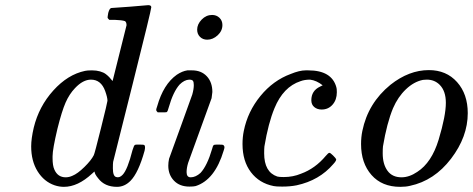

<svg xmlns="http://www.w3.org/2000/svg" viewBox="-20 -714 1835 745"><path d="M413 -683Q414 -683 484 -688L555 -694Q567 -694 567 -686Q567 -676 495 -389L419 -86Q418 -80 418 -61Q418 -30 431 -27Q444 -23 456 -36Q475 -56 494 -131Q500 -151 504 -152Q507 -153 516 -153H521Q538 -153 540 -151Q545 -147 541 -129Q517 -43 486 -12Q463 11 434 11Q386 11 361 -22Q347 -39 347 -48H346Q345 -47 342 -44.5Q339 -42 337 -40Q282 11 228 11Q210 11 192 5Q151 -9 126 -49Q101 -89 101 -146Q101 -176 111 -219Q131 -301 187 -363Q243 -425 310 -439Q318 -441 337 -441Q354 -441 368 -437Q382 -433 390.5 -426.5Q399 -420 404.5 -414Q410 -408 413 -404Q416 -400 417 -400L471 -616Q471 -628 465 -632Q454 -636 425 -637H404Q398 -643 397.5 -645Q397 -647 400 -664Q405 -683 413 -683ZM388 -361Q372 -405 333 -405Q302 -405 271 -372Q249 -349 234.5 -316Q220 -283 203 -215Q184 -135 184 -108V-100Q184 -71 191 -56Q204 -26 235 -26Q248 -26 261 -32Q281 -40 307.5 -66Q334 -92 344 -112Q347 -117 372 -217.5Q397 -318 397 -323Q397 -336 388 -361Z M745 -599Q745 -620 762.5 -638Q780 -656 803 -656Q820 -656 831.5 -645Q843 -634 843 -617Q843 -594 824.5 -577Q806 -560 784 -560Q767 -560 756 -571Q745 -582 745 -599ZM725 -441Q761 -441 782.5 -418Q804 -395 804 -357Q802 -338 801 -333Q800 -330 755.5 -207.5Q711 -85 710 -82Q704 -62 704 -46Q704 -26 720 -26Q739 -26 758 -43Q784 -71 803 -136Q806 -148 808.5 -150.5Q811 -153 822 -153H828Q845 -153 847 -151Q851 -147 851 -143Q851 -139 848 -130Q814 -16 739 8Q731 10 715 10Q677 10 655 -13Q633 -36 633 -71Q633 -84 636 -98Q637 -101 681.5 -223.5Q726 -346 726 -347Q732 -368 732 -384Q732 -396 728.5 -400.5Q725 -405 714 -405Q695 -404 677 -386Q652 -358 635 -298Q631 -282 627 -279Q626 -278 608 -278H592Q586 -284 586 -287Q586 -291 590 -302Q614 -387 666 -424Q687 -438 707 -441Z M1232 -383Q1208 -402 1183 -405Q1162 -405 1146 -399Q1079 -377 1045 -294Q1021 -236 1006 -146Q1005 -138 1005 -119Q1005 -46 1056 -29Q1063 -27 1081 -27Q1117 -27 1148 -40Q1203 -60 1244 -109Q1254 -121 1258 -121Q1262 -121 1272 -111Q1282 -101 1284 -97Q1287 -92 1273 -77Q1219 -14 1131 5Q1106 10 1075 10Q1051 10 1042 8Q986 -3 953.5 -46Q921 -89 921 -155Q921 -182 926 -206Q941 -281 990.5 -341.5Q1040 -402 1108 -427Q1142 -441 1166 -441H1176Q1267 -441 1285 -376Q1287 -371 1287 -356Q1287 -327 1270.5 -308Q1254 -289 1228 -289Q1211 -289 1199.5 -298.5Q1188 -308 1188 -325Q1188 -362 1222 -378Z M1495 -385Q1567 -442 1644 -442Q1712 -442 1753.5 -395.5Q1795 -349 1795 -275Q1795 -183 1730 -98Q1665 -13 1571 7Q1555 11 1533 11Q1462 11 1421.5 -35Q1381 -81 1381 -155Q1381 -182 1386 -206Q1408 -314 1495 -385ZM1465 -119Q1465 -77 1483.5 -51.5Q1502 -26 1538 -26Q1568 -26 1599 -47Q1655 -83 1682 -172Q1710 -265 1710 -315Q1710 -361 1686 -385Q1666 -405 1636 -405Q1633 -405 1628 -404.5Q1623 -404 1621 -404Q1586 -397 1555 -367.5Q1524 -338 1505 -294Q1481 -236 1466 -146Q1465 -138 1465 -119Z"/></svg>

Font: MathJax_Main
Style: Italic
Weight: 400
Version: Version 1.1